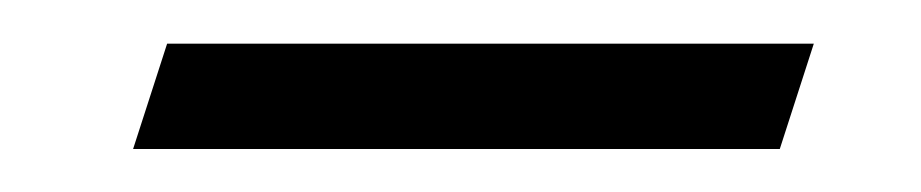

<svg xmlns="http://www.w3.org/2000/svg" viewBox="-20 -269 422 88"><path d="M41 -200.7 56.6 -249H353L337.4 -200.7Z"/></svg>

Font: Elstob 18pt Medium
Style: Italic
Weight: 500
Italic angle: -20°
Designer: Peter S. Baker
Version: Version 1.015